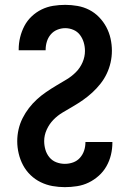

<svg xmlns="http://www.w3.org/2000/svg" viewBox="-20 -763 540 791"><path d="M247 8Q222 8 196.5 3.5Q171 -1 147.5 -12.5Q124 -24 105.5 -42Q87 -60 75 -82.5Q63 -105 57 -130.5Q51 -156 51 -181Q51 -206 56.5 -230Q62 -254 73 -276Q84 -298 99 -317.5Q114 -337 132 -353.5Q150 -370 170.5 -384Q191 -398 212 -410.5Q233 -423 254 -435.5Q275 -448 292.5 -465.5Q310 -483 320 -506Q330 -529 330 -553Q330 -571 325 -588Q320 -605 309.5 -619Q299 -633 282.5 -640Q266 -647 249 -647Q232 -647 216 -640.5Q200 -634 189 -621Q178 -608 173 -591.5Q168 -575 168 -558V-556H57V-560Q57 -585 63 -609.5Q69 -634 80.5 -656Q92 -678 110.5 -695.5Q129 -713 151.5 -724Q174 -735 199 -739Q224 -743 249 -743Q274 -743 299.5 -738.5Q325 -734 347.5 -722.5Q370 -711 388 -692.5Q406 -674 418 -651.5Q430 -629 435.5 -604Q441 -579 441 -554Q441 -529 435.5 -505Q430 -481 419.5 -459Q409 -437 393.5 -417.5Q378 -398 360 -381.5Q342 -365 322 -351Q302 -337 280.5 -324.5Q259 -312 238 -299.5Q217 -287 200 -269.5Q183 -252 172.5 -229Q162 -206 162 -182Q162 -164 167 -146.5Q172 -129 183.5 -115Q195 -101 212 -94.5Q229 -88 247 -88Q265 -88 281.5 -94Q298 -100 309.5 -113Q321 -126 326.5 -142.5Q332 -159 332 -177V-178H443V-175Q443 -150 437 -125Q431 -100 418.5 -78Q406 -56 387 -39Q368 -22 345.5 -11Q323 0 297.5 4Q272 8 247 8Z"/></svg>

Font: Iosevka Algr
Style: Bold
Weight: 700
Monospace: yes
Designer: Belleve Invis
Foundry: Belleve Invis
Version: Version 26.0.2; ttfautohint (v1.8.3)